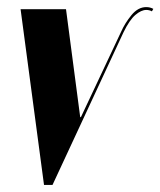

<svg xmlns="http://www.w3.org/2000/svg" viewBox="-20 -521 452 541"><path d="M408 -489Q401 -493 392 -493Q378 -493 361.5 -479Q345 -465 328 -430L128 0H104L38 -495H166L206 -191H208L321 -431Q332 -456 350.5 -478.5Q369 -501 392 -501Q403 -501 412 -496Z"/></svg>

Font: Moniqa Black Ita Display
Style: Italic
Weight: 900
Italic angle: -10°
Designer: Rajesh Rajput
Foundry: Rajesh Rajput
Version: Version 1.000